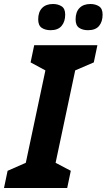

<svg xmlns="http://www.w3.org/2000/svg" viewBox="-49 -940 533 960"><path d="M-29 0 -11 -86 80 -126 178 -588 104 -628 122 -714H438L420 -628L327 -588L229 -126L305 -86L287 0ZM391 -789Q364 -789 346.5 -801Q329 -813 329 -843Q329 -880 348.5 -900Q368 -920 403 -920Q428 -920 446 -908.5Q464 -897 464 -867Q464 -832 446.5 -810.5Q429 -789 391 -789ZM204 -789Q177 -789 159.5 -801Q142 -813 142 -843Q142 -880 161.5 -900Q181 -920 216 -920Q241 -920 259 -908.5Q277 -897 277 -867Q277 -832 259 -810.5Q241 -789 204 -789Z"/></svg>

Font: BC Sans
Style: Bold Italic
Weight: 700
Italic angle: -12°
Designer: Monotype Design Team
Province of B.C.
Foundry: Monotype Imaging Inc.
Version: Version 2.000;GOOG;noto-source:20170915:90ef993387c0